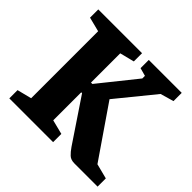

<svg xmlns="http://www.w3.org/2000/svg" viewBox="-159 -819 989 989"><g transform="rotate(45 335.5 -324.0)"><path d="M28 0V-60L107 -80V-568L28 -588V-648H347V-588L268 -568V-355H278L440 -557V-576L396 -588V-648H636V-588L563 -567L396 -362L589 -81L671 -60V0H502Q476 0 461 -14Q446 -28 431 -50L274 -284H268V-80L347 -60V0Z"/></g></svg>

Font: Faustina ExtraBold
Style: Regular
Weight: 800
Designer: Alfonso Garcia
Foundry: http://www.omnibus-type.com
Version: Version 1.200